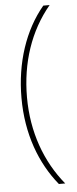

<svg xmlns="http://www.w3.org/2000/svg" viewBox="-59 -745 376 935"><g transform="rotate(-5 129.0 -278.0)"><path d="M45 -275C45 -98 101 49 190 158H221C127 44 72 -105 72 -276C72 -445 123 -597 221 -714H190C97 -603 45 -448 45 -275Z"/></g></svg>

Font: Noto Sans Arabic UI SmCn Th
Style: Regular
Weight: 100
Width: 4
Designer: Monotype Design Team, Nadine Chahine and Nizar Qandah
Foundry: Monotype Imaging Inc.
Version: Version 2.010